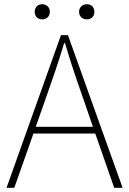

<svg xmlns="http://www.w3.org/2000/svg" viewBox="-20 -893 614 913"><path d="M180 -801C201 -801 217 -814 217 -837C217 -859 201 -873 180 -873C161 -873 145 -859 145 -837C145 -814 161 -801 180 -801ZM393 -801C413 -801 429 -814 429 -837C429 -859 413 -873 393 -873C373 -873 356 -859 356 -837C356 -814 373 -801 393 -801ZM11 0H48L139 -258H433L523 0H563L303 -726H270ZM150 -290 201 -435C232 -523 258 -597 285 -688H289C316 -597 341 -523 372 -435L422 -290Z"/></svg>

Font: Noto Sans JP Thin
Style: Regular
Weight: 100
Designer: Ryoko NISHIZUKA 西塚涼子 (kana, bopomofo & ideographs); Paul D. Hunt (Latin, Greek & Cyrillic); Sandoll Communications 산돌커뮤니
Foundry: Adobe
Version: Version 2.004;hotconv 1.0.118;makeotfexe 2.5.65603